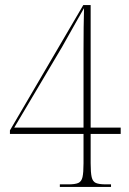

<svg xmlns="http://www.w3.org/2000/svg" viewBox="-20 -734 505 754"><path d="M215 0V-10H249Q275 -10 287.5 -15.5Q300 -21 304 -38.5Q308 -56 308 -93V-208H19V-222L307 -714H336V-233H454V-208H336V-93Q336 -56 340 -38.5Q344 -21 356.5 -15.5Q369 -10 396 -10H416V0ZM36 -233H308V-446Q308 -489 308 -536Q308 -583 308.5 -626.5Q309 -670 310 -702Q302 -688 286 -660Q270 -632 253 -601.5Q236 -571 224 -550Z"/></svg>

Font: Noto Serif Display Condensed Thin
Style: Regular
Weight: 100
Width: 3
Designer: Monotype Design Team
Foundry: Monotype Imaging Inc.
Version: Version 2.009